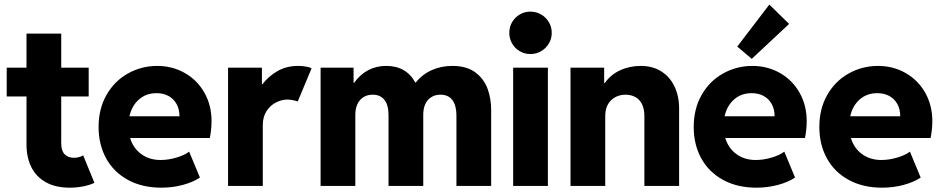

<svg xmlns="http://www.w3.org/2000/svg" viewBox="-20 -826 4186 853"><path d="M97.7 -184.6V-397.5H9.8V-525.4H97.7V-676.8H252V-525.4H374V-397.5H252V-188.5Q252 -156.2 267.3 -140.6Q282.7 -125 308.6 -125Q330.6 -125 349.6 -135.7L399.4 -13.7Q377.9 -3.4 348.9 2.2Q319.8 7.8 290 7.8Q226.6 7.8 183.6 -16.4Q140.6 -40.5 119.1 -83.7Q97.7 -127 97.7 -184.6Z M418 -261.7Q418 -342.3 452.9 -403.8Q487.8 -465.3 547.4 -499Q606.9 -532.7 677.7 -533.2Q745.1 -533.2 800.5 -502Q856 -470.7 887.9 -414.6Q919.9 -358.4 919.9 -287.1Q919.4 -247.6 912.1 -212.9H558.1Q571.8 -167.5 607.7 -141.4Q643.6 -115.2 693.4 -115.2Q728.5 -115.2 764.9 -126.2Q801.3 -137.2 820.3 -152.3L868.2 -37.1Q837.4 -16.6 792 -4.4Q746.6 7.8 696.3 7.8Q612.3 7.8 549.1 -26.4Q485.8 -60.5 451.9 -121.8Q418 -183.1 418 -261.7ZM777.3 -309.6Q777.3 -340.8 764.4 -364Q751.5 -387.2 728.5 -399.7Q705.6 -412.1 675.8 -412.1Q628.9 -412.1 597.2 -384Q565.4 -356 555.2 -309.6Z M993.2 -525.4H1143.6V-451.2H1145.5Q1171.9 -486.3 1212.2 -509.8Q1252.4 -533.2 1304.7 -533.2Q1323.7 -533.2 1340.3 -530Q1356.9 -526.9 1364.3 -522.5L1302.7 -375Q1296.4 -377.9 1283.7 -380.6Q1271 -383.3 1256.8 -383.8Q1231 -383.3 1205.8 -370.6Q1180.7 -357.9 1164.1 -332.3Q1147.5 -306.6 1147.5 -269.5V0H993.2Z M1404.3 -525.4H1550.8V-458H1553.2Q1579.6 -495.1 1615.7 -514.2Q1651.9 -533.2 1696.3 -533.2Q1740.2 -533.2 1772.7 -514.6Q1805.2 -496.1 1824.7 -460H1827.6Q1856 -495.6 1898.2 -514.4Q1940.4 -533.2 1989.3 -533.2Q2054.2 -533.2 2092.8 -503.7Q2131.3 -474.1 2147 -429.4Q2162.6 -384.8 2162.1 -335V0H2007.8V-315.4Q2007.3 -358.9 1989.3 -382.1Q1971.2 -405.3 1937.5 -405.3Q1902.8 -405.3 1881.6 -382.1Q1860.4 -358.9 1860.4 -315.4V0H1706.1V-315.4Q1706.1 -358.9 1688 -382.1Q1669.9 -405.3 1635.7 -405.3Q1601.1 -405.3 1579.8 -381.6Q1558.6 -357.9 1558.6 -314.5V0H1404.3Z M2259.8 -525.4H2414.1V0H2259.8ZM2242.7 -679.7Q2242.7 -706.1 2255.1 -727.5Q2267.6 -749 2289.1 -761.7Q2310.5 -774.4 2336.4 -774.4Q2362.3 -774.4 2384 -761.7Q2405.8 -749 2418.5 -727.5Q2431.2 -706.1 2431.2 -679.7Q2431.2 -654.3 2418.5 -632.8Q2405.8 -611.3 2384 -598.6Q2362.3 -585.9 2336.4 -585.9Q2310.5 -585.9 2289.1 -598.6Q2267.6 -611.3 2255.1 -632.8Q2242.7 -654.3 2242.7 -679.7Z M2514.6 -525.4H2664.1V-457H2667Q2691.9 -493.7 2734.4 -513.4Q2776.9 -533.2 2827.1 -533.2Q2878.9 -533.2 2917.2 -509.3Q2955.6 -485.4 2976.3 -442.4Q2997.1 -399.4 2997.1 -343.8V0H2842.8V-310.5Q2842.3 -356.9 2820.3 -380.9Q2798.3 -404.8 2758.8 -405.3Q2719.2 -404.8 2693.8 -379.4Q2668.5 -354 2668.9 -308.6V0H2514.6Z M3062 -261.7Q3062 -342.3 3096.9 -403.8Q3131.8 -465.3 3191.4 -499Q3251 -532.7 3321.8 -533.2Q3389.2 -533.2 3444.6 -502Q3500 -470.7 3532 -414.6Q3564 -358.4 3564 -287.1Q3563.5 -247.6 3556.2 -212.9H3202.1Q3215.8 -167.5 3251.7 -141.4Q3287.6 -115.2 3337.4 -115.2Q3372.6 -115.2 3408.9 -126.2Q3445.3 -137.2 3464.4 -152.3L3512.2 -37.1Q3481.4 -16.6 3436 -4.4Q3390.6 7.8 3340.3 7.8Q3256.3 7.8 3193.1 -26.4Q3129.9 -60.5 3095.9 -121.8Q3062 -183.1 3062 -261.7ZM3421.4 -309.6Q3421.4 -340.8 3408.4 -364Q3395.5 -387.2 3372.6 -399.7Q3349.6 -412.1 3319.8 -412.1Q3272.9 -412.1 3241.2 -384Q3209.5 -356 3199.2 -309.6ZM3255.4 -619.1 3397.9 -805.7 3485.8 -719.7 3319.8 -564.5Z M3620.1 -261.7Q3620.1 -342.3 3655 -403.8Q3689.9 -465.3 3749.5 -499Q3809.1 -532.7 3879.9 -533.2Q3947.3 -533.2 4002.7 -502Q4058.1 -470.7 4090.1 -414.6Q4122.1 -358.4 4122.1 -287.1Q4121.6 -247.6 4114.3 -212.9H3760.3Q3773.9 -167.5 3809.8 -141.4Q3845.7 -115.2 3895.5 -115.2Q3930.7 -115.2 3967 -126.2Q4003.4 -137.2 4022.5 -152.3L4070.3 -37.1Q4039.6 -16.6 3994.1 -4.4Q3948.7 7.8 3898.4 7.8Q3814.5 7.8 3751.2 -26.4Q3688 -60.5 3654.1 -121.8Q3620.1 -183.1 3620.1 -261.7ZM3979.5 -309.6Q3979.5 -340.8 3966.6 -364Q3953.6 -387.2 3930.7 -399.7Q3907.7 -412.1 3877.9 -412.1Q3831.1 -412.1 3799.3 -384Q3767.6 -356 3757.3 -309.6Z"/></svg>

Font: Reddit Sans Fudge ExtraBold
Style: Regular
Weight: 800
Designer: Stephen Hutchings
Foundry: Reddit
Version: Version 1.011